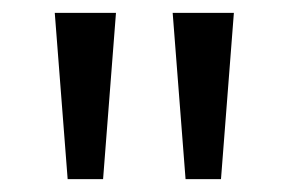

<svg xmlns="http://www.w3.org/2000/svg" viewBox="-20 -734 448 298"><path d="M160 -714 140 -456H85L65 -714ZM343 -714 323 -456H268L248 -714Z"/></svg>

Font: Noto Sans Tangsa
Style: Regular
Weight: 400
Designer: David Williams
Foundry: Google LLC
Version: Version 1.504